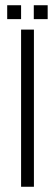

<svg xmlns="http://www.w3.org/2000/svg" viewBox="-20 -713 210 733"><path d="M60.5 0V-600H109.5V0ZM109 -640V-693H162V-640ZM7.5 -640V-693H60.5V-640Z"/></svg>

Font: Big Shoulders Stencil Text Thin ExtraLight
Style: Regular
Weight: 250
Version: Version 2.001